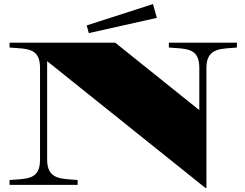

<svg xmlns="http://www.w3.org/2000/svg" viewBox="-20 -910 1206 945"><path d="M811 -700V-676C897 -669 961 -676 961 -576V-368L547 -700H27V-676C113 -669 177 -676 177 -576V-124C177 -24 113 -31 27 -24V0H362V-24C288 -31 212 -22 212 -124V-609L991 15H996V-576C996 -678 1072 -669 1146 -676V-700ZM752 -822 733 -890 407 -785 417 -747Z"/></svg>

Font: Sprat Extended Black
Style: Regular
Weight: 900
Width: 9
Designer: Ethan Nakache
Foundry: Collletttivo
Version: Version 2.000;Glyphs 3.2 (3217)